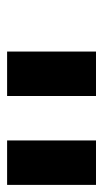

<svg xmlns="http://www.w3.org/2000/svg" viewBox="105 -1020 290 540"><g transform="rotate(-90 250.0 -750.0)"><path d="M125 -625H0V-875H125ZM375 -625H250V-875H375Z"/></g></svg>

Font: CraftyPE
Style: Regular
Weight: 400
Designer: Erek Butcher
Foundry: Haunted Coop
Version: Version 0.018;April 4, 2024;FontCreator 15.0.0.2962 64-bit